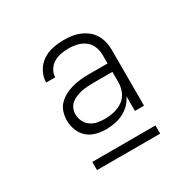

<svg xmlns="http://www.w3.org/2000/svg" viewBox="-117 -812 734 732"><g transform="rotate(-30 250.0 -446.5)"><path d="M221 -317Q199 -317 177 -322.5Q155 -328 138.5 -342.5Q122 -357 114 -378Q106 -399 106 -421Q106 -439 111.5 -457Q117 -475 129.5 -488Q142 -501 158 -509.5Q174 -518 191.5 -523Q209 -528 227.5 -530Q246 -532 264 -532H349V-569Q349 -588 342 -606Q335 -624 320 -635.5Q305 -647 286.5 -651.5Q268 -656 249 -656Q232 -656 215 -653Q198 -650 183.5 -641.5Q169 -633 159.5 -618Q150 -603 150 -586H110Q110 -610 122 -632.5Q134 -655 154.5 -669Q175 -683 199.5 -688Q224 -693 249 -693Q267 -693 284.5 -690.5Q302 -688 318.5 -681Q335 -674 349 -663Q363 -652 372 -636.5Q381 -621 385 -604Q389 -587 389 -569V-323H349V-388Q341 -370 327 -356Q313 -342 296 -333.5Q279 -325 260 -321Q241 -317 221 -317ZM235 -354Q256 -354 277 -359Q298 -364 315 -376Q332 -388 340.5 -408Q349 -428 349 -449V-495H264Q251 -495 238 -494Q225 -493 212.5 -490.5Q200 -488 188 -483Q176 -478 166 -470Q156 -462 151 -450Q146 -438 146 -425Q146 -409 153 -394Q160 -379 173.5 -369.5Q187 -360 203 -357Q219 -354 235 -354ZM389 -200H111V-236H389Z"/></g></svg>

Font: Iosevka Curly Extralight
Style: Regular
Weight: 200
Monospace: yes
Designer: Belleve Invis
Foundry: Belleve Invis
Version: Version 22.1.2; ttfautohint (v1.8.4)